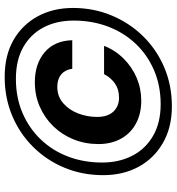

<svg xmlns="http://www.w3.org/2000/svg" viewBox="13 -762 755 821"><g transform="rotate(-90 390.5 -351.5)"><path d="M346 6Q256 6 189.5 -32.5Q123 -71 87.5 -137Q52 -203 52 -288Q52 -376 83.5 -452.5Q115 -529 172.5 -587Q230 -645 306.5 -677Q383 -709 472 -709Q564 -709 629.5 -671.5Q695 -634 731 -568Q767 -502 767 -417Q767 -329 735 -252Q703 -175 646 -117Q589 -59 512.5 -26.5Q436 6 346 6ZM370 -125Q315 -125 273 -147.5Q231 -170 208 -211.5Q185 -253 185 -308Q185 -365 205 -414.5Q225 -464 261 -501Q297 -538 345 -559Q393 -580 450 -580Q528 -580 577.5 -538Q627 -496 629 -420H507Q503 -450 483 -467Q463 -484 430 -484Q389 -484 360 -459Q331 -434 316 -395Q301 -356 301 -314Q301 -268 324 -244Q347 -220 383 -220Q419 -220 444 -237.5Q469 -255 484 -284H605Q586 -236 550 -200Q514 -164 468 -144.5Q422 -125 370 -125ZM355 -42Q435 -42 501 -70.5Q567 -99 614.5 -149.5Q662 -200 687.5 -267.5Q713 -335 713 -414Q713 -487 684 -542.5Q655 -598 599.5 -629.5Q544 -661 464 -661Q384 -661 318.5 -633Q253 -605 205 -555Q157 -505 131.5 -438Q106 -371 106 -292Q106 -220 135 -163.5Q164 -107 220 -74.5Q276 -42 355 -42Z"/></g></svg>

Font: DM Sans 36pt ExtraBold
Style: Italic
Weight: 800
Italic angle: -10°
Designer: Colophon Foundry, Jonny Pinhorn
Foundry: Colophon Foundry
Version: Version 4.004;gftools[0.9.30]